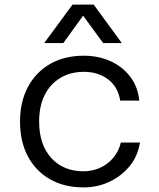

<svg xmlns="http://www.w3.org/2000/svg" viewBox="-20 -802 690 834"><path d="M343 12Q259 12 197 -23.5Q135 -59 101 -123Q67 -187 67 -274Q67 -361 102 -425.5Q137 -490 199 -525Q261 -560 344 -560Q408 -560 460.5 -536Q513 -512 546 -468.5Q579 -425 585 -365H502Q493 -424 450 -457Q407 -490 344 -490Q286 -490 242 -463.5Q198 -437 174 -389Q150 -341 150 -274Q150 -174 202.5 -116Q255 -58 343 -58Q381 -58 414.5 -73Q448 -88 472 -116.5Q496 -145 505 -183H588Q578 -122 542 -79Q506 -36 454.5 -12Q403 12 343 12ZM172 -615 295 -782H387L509 -615H428L341 -734L255 -615Z"/></svg>

Font: Azeret Mono Light
Style: Regular
Weight: 300
Designer: Martin Vácha
Foundry: Displaay
Version: Version 1.002